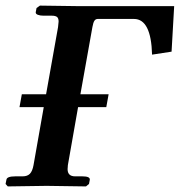

<svg xmlns="http://www.w3.org/2000/svg" viewBox="-22 -668 644 688"><path d="M259.8 -646H602.1L592.8 -482.9L522.9 -472.2Q519.5 -600.1 458 -600.1H328.1Q320.8 -600.1 316.4 -593.8Q312 -587.4 309.1 -570.8L266.1 -330.1H367.2L358.9 -284.2H257.8L221.2 -76.2Q221.2 -73.2 220.7 -68.6Q220.2 -64 220.2 -62Q220.2 -36.1 247.1 -36.1H272.9Q301.3 -36.1 299.8 -23.9L296.9 -8.8L286.1 0Q181.2 -2 145 -2L5.9 0L-2 -8.8L1 -23.9Q2.4 -36.1 33.2 -36.1H59.1Q76.2 -36.1 85.2 -45.4Q94.2 -54.7 98.1 -76.2L134.8 -284.2H47.9L56.2 -330.1H143.1L186 -570.8Q188 -589.4 188 -590.8Q188 -602.5 182.4 -607.2Q176.8 -611.8 163.1 -611.8H133.8Q121.6 -611.8 113.5 -615Q105.5 -618.2 106 -624L108.9 -639.2L121.1 -647.9Q248 -646 259.8 -646Z"/></svg>

Font: Linux Libertine
Style: Bold Italic
Weight: 700
Italic angle: -11.5°
Designer: Philipp H. Poll
Foundry: Philipp H. Poll
Version: Version 4.0.5